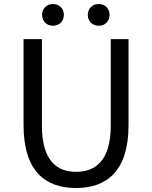

<svg xmlns="http://www.w3.org/2000/svg" viewBox="-20 -929 761 962"><path d="M361 13C510 13 624 -67 624 -302V-733H535V-300C535 -124 458 -68 361 -68C265 -68 190 -124 190 -300V-733H98V-302C98 -67 211 13 361 13ZM245 -800C277 -800 300 -822 300 -855C300 -886 277 -909 245 -909C214 -909 191 -886 191 -855C191 -822 214 -800 245 -800ZM475 -800C506 -800 529 -822 529 -855C529 -886 506 -909 475 -909C443 -909 420 -886 420 -855C420 -822 443 -800 475 -800Z"/></svg>

Font: Noto Sans HK
Style: Regular
Weight: 400
Designer: Ryoko NISHIZUKA 西塚涼子 (kana, bopomofo & ideographs); Paul D. Hunt (Latin, Greek & Cyrillic); Sandoll Communications 산돌커뮤니
Foundry: Adobe
Version: Version 2.004;hotconv 1.0.118;makeotfexe 2.5.65603